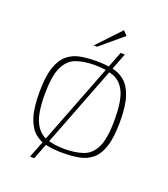

<svg xmlns="http://www.w3.org/2000/svg" viewBox="-119 -648 699 800"><g transform="rotate(20 230.0 -248.5)"><path d="M106 66 313 -469H332L125 66ZM230 5Q192 5 159.5 -1Q127 -7 102.5 -27.5Q78 -48 64.5 -89Q51 -130 51 -199Q51 -268 64.5 -309Q78 -350 102.5 -370.5Q127 -391 159.5 -397Q192 -403 230 -403Q268 -403 300.5 -397Q333 -391 357.5 -370.5Q382 -350 395.5 -309Q409 -268 409 -199Q409 -129 395.5 -88Q382 -47 357.5 -27Q333 -7 300.5 -1Q268 5 230 5ZM230 -13Q278 -13 313 -25.5Q348 -38 366.5 -77.5Q385 -117 385 -199Q385 -281 366.5 -320.5Q348 -360 313 -372.5Q278 -385 230 -385Q182 -385 147.5 -372.5Q113 -360 94 -320.5Q75 -281 75 -199Q75 -117 94 -77.5Q113 -38 147.5 -25.5Q182 -13 230 -13ZM197 -460 294 -563 312 -544 212 -460Z"/></g></svg>

Font: Genos Thin Thin
Style: Regular
Weight: 250
Version: Version 1.010